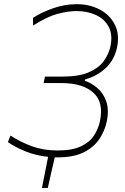

<svg xmlns="http://www.w3.org/2000/svg" viewBox="-20 -745 600 920"><path d="M181 155.5Q188.5 118 195.8 81Q203 44 210.5 6.5Q149.5 0 100 -20.5Q50.5 -41 18 -64L30 -95.5Q77.5 -64.5 132.8 -44.2Q188 -24 256 -24Q326.5 -24 368.2 -44Q410 -64 430.8 -96.2Q451.5 -128.5 459 -164.5Q478 -255.5 427 -301.2Q376 -347 273 -347H189L195.5 -378H279.5Q359 -378 406.5 -399Q454 -420 477.8 -453.2Q501.5 -486.5 509 -522.5Q521 -578.5 501 -616.2Q481 -654 439.8 -673Q398.5 -692 346.5 -692Q306.5 -692 255.5 -678.5Q204.5 -665 138.5 -622.5L138 -659.5Q178 -685.5 233.8 -705.2Q289.5 -725 347 -725Q409.5 -725 458.2 -699.2Q507 -673.5 530.5 -626.5Q554 -579.5 540.5 -516.5Q528 -458.5 487.5 -419.8Q447 -381 387.5 -364L386 -358Q417.5 -348 446.2 -323.5Q475 -299 489.2 -258.8Q503.5 -218.5 491 -160.5Q482 -118.5 456.5 -79.5Q431 -40.5 382.5 -15.8Q334 9 256 9Q249 9 242.5 9Q234 45.5 225.5 82.2Q217 119 209 155.5Z"/></svg>

Font: Commissioner Thin
Style: Italic
Weight: 100
Italic angle: -12°
Designer: Kostas Bartsokas
Foundry: Kostas Bartsokas
Version: Version 1.000; ttfautohint (v1.8.3)